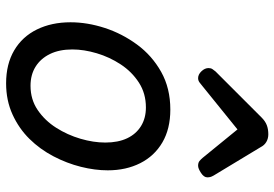

<svg xmlns="http://www.w3.org/2000/svg" viewBox="-155 -725 899 629"><g transform="rotate(90 294.5 -410.5)"><path d="M253 19Q190 19 145 -7.5Q100 -34 76.5 -82Q53 -130 53 -192Q53 -247 71.5 -304Q90 -361 126 -410Q162 -459 215.5 -489Q269 -519 339 -519Q402 -519 446.5 -493Q491 -467 514.5 -420.5Q538 -374 538 -314Q538 -272 526.5 -226Q515 -180 492 -136Q469 -92 435 -57.5Q401 -23 355 -2Q309 19 253 19ZM261 -61Q306 -61 340.5 -84.5Q375 -108 398.5 -145Q422 -182 434.5 -224.5Q447 -267 447 -306Q447 -348 433 -377.5Q419 -407 393 -423Q367 -439 332 -439Q286 -439 250.5 -416Q215 -393 191 -356.5Q167 -320 154.5 -278Q142 -236 142 -198Q142 -155 157 -124.5Q172 -94 198.5 -77.5Q225 -61 261 -61ZM236 -610Q224 -610 213.5 -621Q203 -632 203 -644Q203 -652 206.5 -657Q210 -662 214 -667L365 -818Q377 -830 390 -835Q403 -840 420 -840Q434 -840 445 -833.5Q456 -827 462 -815L555 -661Q559 -654 560 -649.5Q561 -645 561 -640Q561 -629 546.5 -619.5Q532 -610 523 -610Q513 -610 507.5 -614.5Q502 -619 497 -625L404 -739L263 -625Q257 -620 250.5 -615Q244 -610 236 -610Z"/></g></svg>

Font: Playwrite DE SAS
Style: Regular
Weight: 400
Designer: Veronika Burian, José Scaglione
Foundry: TypeTogether
Version: Version 1.002